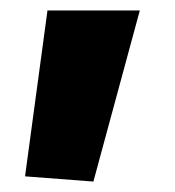

<svg xmlns="http://www.w3.org/2000/svg" viewBox="-20 -193 336 368"><path d="M28 145 71 -173H248L159 155Z"/></svg>

Font: Encode Sans Wide
Style: Bold
Weight: 700
Designer: Pablo Impallari, Andres Torresi
Foundry: Pablo Impallari, Andres Torresi
Version: Version 1.000; ttfautohint (v1.00) -l 8 -r 50 -G 200 -x 14 -